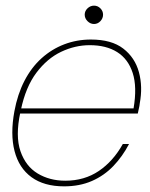

<svg xmlns="http://www.w3.org/2000/svg" viewBox="-20 -648 533 680"><path d="M207 12Q136 12 91.5 -20.5Q47 -53 31.5 -113Q16 -173 31 -254Q42 -314 66.5 -361.5Q91 -409 127 -441.5Q163 -474 207.5 -491Q252 -508 302 -508Q375 -508 416.5 -476Q458 -444 472 -392.5Q486 -341 475 -282Q474 -272 472 -264.5Q470 -257 468 -246H41L44 -264H453Q466 -340 450 -389.5Q434 -439 395 -463.5Q356 -488 298 -488Q246 -488 196.5 -464.5Q147 -441 109 -390.5Q71 -340 54 -259L52 -250Q34 -166 52.5 -112.5Q71 -59 113.5 -33.5Q156 -8 211 -8Q279 -8 330 -42.5Q381 -77 415 -138H437Q414 -94 381.5 -60Q349 -26 305.5 -7Q262 12 207 12ZM313 -563Q300 -563 290 -573Q280 -583 280 -596Q280 -609 290 -618.5Q300 -628 313 -628Q326 -628 335.5 -618.5Q345 -609 345 -596Q345 -583 335.5 -573Q326 -563 313 -563Z"/></svg>

Font: DM Sans 36pt Thin
Style: Italic
Weight: 250
Italic angle: -10°
Designer: Colophon Foundry, Jonny Pinhorn
Foundry: Colophon Foundry
Version: Version 4.004;gftools[0.9.30]